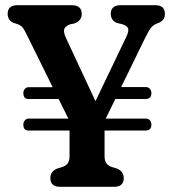

<svg xmlns="http://www.w3.org/2000/svg" viewBox="-20 -720 669 740"><path d="M70 -240Q70 -249.5 76 -256.2Q82 -263 90.5 -263H243.5L206 -338.5H89Q70 -338.5 70 -361.5Q70 -371 76 -377.5Q82 -384 90.5 -384H183L84 -584.5Q75 -603 69.2 -611.5Q63.5 -620 50.5 -626L33.5 -631.5Q20.5 -636.5 15 -645.8Q9.5 -655 9.5 -666.5Q9.5 -700 47.5 -700H256Q295 -700 295 -666.5Q295 -640 266.5 -629.5L249 -626Q229 -617.5 227 -605.5Q225 -593.5 235 -572L348 -330L467 -578.5Q476.5 -598.5 474.2 -609Q472 -619.5 453.5 -626L429.5 -632Q420 -635.5 413.5 -644.5Q407 -653.5 407 -666.5Q407 -700 445 -700H578Q615.5 -700 615.5 -666.5Q615.5 -655 610.5 -646.5Q605.5 -638 592 -632L584 -629Q572 -624 563.8 -615.2Q555.5 -606.5 538 -571L447 -384.5H541.5Q551.5 -384.5 557.5 -377.8Q563.5 -371 563.5 -361.5Q563.5 -338.5 541.5 -338.5H424.5L387.5 -263H541.5Q551.5 -263 557.5 -256.5Q563.5 -250 563.5 -240Q563.5 -217 541.5 -217H383V-116.5Q383 -87 409 -77L431.5 -70Q457 -59 457 -33.5Q457 0 419.5 0H212Q174 0 174 -33.5Q174 -59 199.5 -70L222 -77Q237 -82.5 242.5 -93Q248 -103.5 248 -116.5V-217H89Q70 -217 70 -240Z"/></svg>

Font: Fraunces 144pt SuperSoft SemiBold
Style: Regular
Weight: 600
Version: Version 1.000;[b76b70a41]